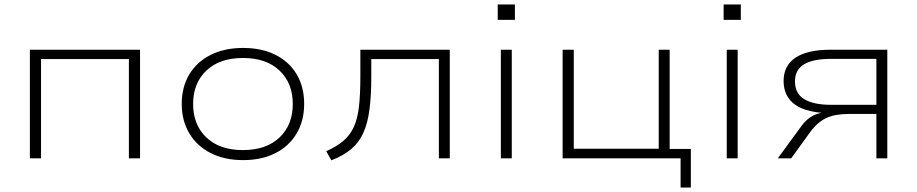

<svg xmlns="http://www.w3.org/2000/svg" viewBox="-20 -710 4114 861"><path d="M114 0V-487H608V0H558V-445H164V0Z M1070 8Q987 8 925 -23.5Q863 -55 829 -112Q795 -169 795 -244Q795 -320 829 -376.5Q863 -433 925 -464Q987 -495 1070 -495Q1154 -495 1215.5 -464Q1277 -433 1310.5 -376.5Q1344 -320 1344 -244Q1344 -169 1310.5 -112Q1277 -55 1215.5 -23.5Q1154 8 1070 8ZM1069 -37Q1174 -37 1233.5 -93.5Q1293 -150 1293 -244Q1293 -337 1233.5 -393.5Q1174 -450 1070 -450Q965 -450 905.5 -393.5Q846 -337 846 -244Q846 -150 905.5 -93.5Q965 -37 1069 -37Z M1466 9 1443 -32Q1490 -53 1520 -78.5Q1550 -104 1567 -141.5Q1584 -179 1590 -234Q1596 -289 1596 -368V-487H1997V0H1948V-445H1645V-366Q1645 -282 1637 -220Q1629 -158 1609.5 -114.5Q1590 -71 1555 -41.5Q1520 -12 1466 9Z M2212 -621V-690H2289V-621ZM2226 0V-487H2275V0Z M3032 131V0H2503V-487H2553V-43H2934V-487H2983V-42H3078V131Z M3225 -621V-690H3302V-621ZM3239 0V-487H3288V0Z M3468 0 3577 -149Q3598 -177 3628 -192.5Q3658 -208 3709 -208H3715L3704 -202Q3636 -203 3589 -219Q3542 -235 3518 -267.5Q3494 -300 3494 -347Q3494 -416 3547.5 -451.5Q3601 -487 3704 -487H3959V0H3910V-199H3787Q3725 -199 3686 -181Q3647 -163 3614 -119L3528 0ZM3706 -240H3910V-446H3706Q3626 -446 3585.5 -421.5Q3545 -397 3545 -345Q3545 -290 3587 -265Q3629 -240 3706 -240Z"/></svg>

Font: Nunito Sans 10pt Expanded ExtraLight
Style: Regular
Weight: 250
Width: 7
Designer: Vernon Adams
Foundry: Vernon Adams
Version: Version 3.101;gftools[0.9.27]